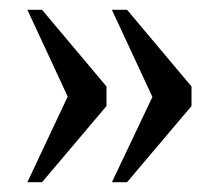

<svg xmlns="http://www.w3.org/2000/svg" viewBox="-20 -462 451 393"><path d="M315 -214 209 -442H240L372 -285V-245L240 -89H209L315 -312ZM142 -214 36 -442H66L198 -285V-245L66 -89H36L141 -312Z"/></svg>

Font: Roboto Serif 120pt ExtraCondensed
Style: Regular
Weight: 400
Width: 2
Designer: Greg Gazdowicz
Foundry: Commercial Type
Version: Version 1.008